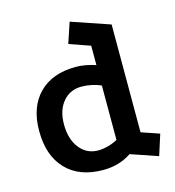

<svg xmlns="http://www.w3.org/2000/svg" viewBox="-105 -761 797 873"><g transform="rotate(-15 294.0 -324.0)"><path d="M537 23.8 409.2 -20Q352 18.8 276.2 18.8Q164.2 18.8 101.9 -46.2Q39.5 -111.2 39.5 -227.8Q39.5 -340 101.9 -403.2Q164.2 -466.5 276.2 -466.5Q297.2 -466.5 321.4 -462.1Q345.5 -457.8 368.5 -450V-541.2L269.8 -575.8L302 -672.2L483.2 -610.5V-103L568.2 -74ZM277.2 -73Q298.5 -73 323.6 -79.8Q348.8 -86.5 368.5 -98V-353.5Q351 -362.2 325.8 -367.8Q300.5 -373.2 277.2 -373.2Q222.8 -373.2 189.5 -333.4Q156.2 -293.5 156.2 -228Q156.2 -158 189.5 -115.5Q222.8 -73 277.2 -73Z"/></g></svg>

Font: Podkova VF Beta
Style: Regular
Weight: 400
Designer: Ilya Yudin
Foundry: Cyreal (www.cyreal.org)
Version: Version 2.100